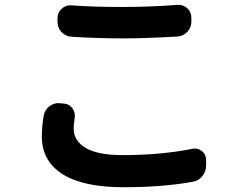

<svg xmlns="http://www.w3.org/2000/svg" viewBox="-20 -742 1040 800"><path d="M277.3 -588.9Q252.9 -590.8 236.3 -608.4Q219.7 -626 219.7 -650.4V-667Q219.7 -690.4 237.3 -706.1Q252.9 -719.7 272.5 -719.7Q275.4 -719.7 277.3 -719.7Q371.1 -712.9 490.2 -712.9Q603.5 -712.9 719.7 -721.7Q721.7 -721.7 724.6 -721.7Q744.1 -721.7 759.8 -708Q777.3 -692.4 777.3 -668.9V-651.4Q777.3 -627 760.7 -609.4Q744.1 -591.8 719.7 -589.8Q584 -582 491.2 -582Q388.7 -582 277.3 -588.9ZM162.1 -260.7Q167 -285.2 186.5 -299.8Q204.1 -312.5 224.6 -312.5Q227.5 -312.5 231.4 -311.5L247.1 -310.5Q268.6 -308.6 282.2 -290Q292 -275.4 292 -258.8Q292 -253.9 291 -249Q287.1 -225.6 287.1 -205.1Q287.1 -155.3 337.4 -125.5Q387.7 -95.7 490.2 -95.7Q651.4 -95.7 782.2 -122.1Q787.1 -123 792 -123Q807.6 -123 821.3 -112.3Q837.9 -99.6 838.9 -77.1V-53.7Q838.9 -28.3 823.2 -8.3Q807.6 11.7 782.2 15.6Q657.2 38.1 495.1 38.1Q326.2 38.1 240.2 -16.6Q154.3 -71.3 154.3 -173.8Q154.3 -214.8 162.1 -260.7Z"/></svg>

Font: Gen Jyuu Gothic Bold
Style: Bold
Weight: 700
Designer: [Source Han Sans]
Ryoko NISHIZUKA  (kana & ideographs); Paul D. Hunt (Latin, Greek & Cyrillic); Wenlong ZHANG  (bopomofo
Version: Version 1.002.20150607